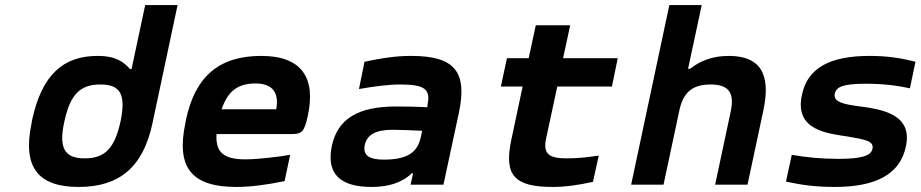

<svg xmlns="http://www.w3.org/2000/svg" viewBox="-20 -730 3640 759"><path d="M107 -256 105 -244C68 -69 130 9 291 9C452 9 546 -69 583 -244L682 -710H554L500 -457H494C471 -483 440 -509 366 -509C231 -509 146 -436 107 -256ZM234 -248 235 -252C258 -358 298 -396 377 -396C456 -396 478 -357 457 -252L456 -248C433 -143 394 -104 315 -104C237 -104 211 -142 234 -248Z M1197 -273C1229 -422 1173 -509 1013 -509C849 -509 752 -431 715 -256L713 -244C675 -66 739 9 914 9C967 9 1033 1 1105 -14L1127 -118C1083 -110 997 -100 950 -100C866 -100 831 -127 836 -200H1132C1174 -200 1183 -209 1197 -273ZM856 -298C881 -370 920 -400 990 -400C1058 -400 1084 -363 1072 -298Z M1606 -509C1545 -509 1493 -501 1421 -486L1399 -378C1462 -389 1515 -396 1563 -396C1659 -396 1683 -377 1670 -316L1669 -306C1611 -309 1568 -309 1545 -309C1395 -309 1315 -260 1292 -154C1269 -44 1323 9 1449 9C1513 9 1567 -6 1608 -45H1613L1603 0H1733L1794 -284C1828 -445 1779 -509 1606 -509ZM1422 -157C1431 -198 1466 -217 1533 -217C1560 -217 1607 -215 1649 -213L1643 -186C1630 -128 1591 -99 1497 -99C1438 -99 1414 -117 1422 -157Z M2218 -104C2148 -104 2126 -124 2139 -183L2183 -388H2399L2422 -500H2206L2234 -630H2098L2070 -500H1984L1960 -388H2046L2001 -176C1971 -34 2016 9 2166 9C2216 9 2263 2 2324 -11L2347 -115C2296 -107 2258 -104 2218 -104Z M2626 -710 2475 0H2603L2665 -291C2680 -364 2716 -396 2789 -396C2860 -396 2884 -364 2869 -291L2807 0H2935L2998 -295C3029 -442 2982 -509 2861 -509C2796 -509 2747 -489 2708 -458H2700L2754 -710Z M3333 -190C3403 -178 3435 -172 3429 -142C3424 -114 3384 -102 3295 -102C3226 -102 3167 -108 3110 -118L3087 -12C3153 2 3206 9 3280 9C3441 9 3538 -40 3561 -151C3589 -279 3466 -298 3375 -310C3314 -318 3273 -327 3280 -360C3286 -387 3313 -399 3404 -399C3470 -399 3527 -392 3577 -381L3599 -486C3539 -501 3487 -509 3417 -509C3259 -509 3171 -460 3150 -354C3119 -212 3258 -202 3333 -190Z"/></svg>

Font: LT Wave Mono Bold
Style: Italic
Weight: 700
Designer: Daniel Lyons
Version: Version 2.5 (Glyphs App)